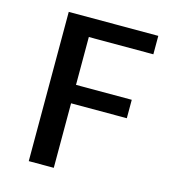

<svg xmlns="http://www.w3.org/2000/svg" viewBox="-103 -763 746 845"><g transform="rotate(15 269.5 -340.0)"><path d="M220 -596V-378H474V-294H220V0H106V-680H514V-596Z"/></g></svg>

Font: Martel Sans SemiBold
Style: Regular
Weight: 600
Designer: Dan Reynolds and Mathieu Réguer
Foundry: Dan Reynolds and Mathieu Réguer
Version: Version 1.002; ttfautohint (v1.1) -l 5 -r 5 -G 72 -x 0 -D la